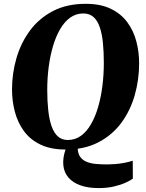

<svg xmlns="http://www.w3.org/2000/svg" viewBox="-20 -773 764 1006"><path d="M497 212.5Q441.5 212.5 401.5 198.2Q361.5 184 338.5 157.2Q315.5 130.5 311.8 92.8Q308 55 324 8.5L387 0.5Q387.5 31 400 48.5Q412.5 66 433.8 74.8Q455 83.5 482.8 86Q510.5 88.5 542 88.5Q558.5 88.5 581.8 86.8Q605 85 630 80.5Q655 76 675.5 69L676 163Q662.5 173 637.2 184.5Q612 196 576.5 204.2Q541 212.5 497 212.5ZM323.5 10.5Q246 10.5 192 -15.5Q138 -41.5 105.5 -86Q73 -130.5 58 -187Q43 -243.5 43 -304Q43 -388.5 66.2 -468.5Q89.5 -548.5 137 -612.8Q184.5 -677 257.2 -715Q330 -753 429 -753Q507 -753 560.5 -727Q614 -701 646.8 -656.8Q679.5 -612.5 694.2 -556.8Q709 -501 709 -441.5Q709 -355.5 686 -274.5Q663 -193.5 615.5 -129.2Q568 -65 495.2 -27.2Q422.5 10.5 323.5 10.5ZM335 -39.5Q373.5 -39.5 403.8 -61.2Q434 -83 456.5 -121.8Q479 -160.5 494 -211.8Q509 -263 516.5 -322.2Q524 -381.5 524 -444Q524 -501.5 519.2 -548.8Q514.5 -596 502.8 -630.5Q491 -665 470 -683.8Q449 -702.5 416.5 -702.5Q378.5 -702.5 348 -680.8Q317.5 -659 295 -620.2Q272.5 -581.5 257.5 -530.5Q242.5 -479.5 235 -421.2Q227.5 -363 227.5 -302Q227.5 -243.5 232.8 -195.2Q238 -147 250.2 -112Q262.5 -77 283.2 -58.2Q304 -39.5 335 -39.5Z"/></svg>

Font: Merriweather 60pt Black
Style: Italic
Weight: 900
Italic angle: -7.8°
Version: Version 2.101